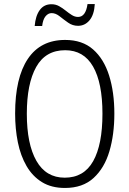

<svg xmlns="http://www.w3.org/2000/svg" viewBox="-20 -922 642 952"><path d="M547 -358Q547 -255 522.5 -172Q498 -89 444 -39.5Q390 10 302 10Q235 10 188 -19Q141 -48 111.5 -99Q82 -150 68.5 -216.5Q55 -283 55 -359Q55 -536 118 -630Q181 -724 303 -724Q388 -724 441.5 -677Q495 -630 521 -547.5Q547 -465 547 -358ZM113 -358Q113 -208 160.5 -124.5Q208 -41 301 -41Q396 -41 442 -123Q488 -205 488 -358Q488 -511 441.5 -592Q395 -673 303 -673Q206 -673 159.5 -590Q113 -507 113 -358ZM152 -793Q156 -843 177 -872Q198 -901 235 -901Q256 -901 273 -891.5Q290 -882 305.5 -869.5Q321 -857 336 -847.5Q351 -838 367 -838Q405 -838 414 -902H450Q447 -849 424 -821.5Q401 -794 367 -794Q340 -794 318 -809.5Q296 -825 276 -841Q256 -857 236 -857Q219 -857 206 -841.5Q193 -826 189 -793Z"/></svg>

Font: Noto Sans Devanagari UI Condensed Light
Style: Regular
Weight: 300
Width: 3
Designer: Jelle Bosma - Monotype Design Team
Foundry: Monotype Imaging Inc.
Version: Version 2.004; ttfautohint (v1.8.4.7-5d5b)